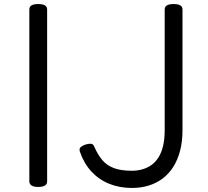

<svg xmlns="http://www.w3.org/2000/svg" viewBox="-20 -910 1028 949"><path d="M169 14Q147 14 136 7Q125 0 125 -14V-863Q125 -877 136 -883.5Q147 -890 169 -890Q191 -890 202 -883.5Q213 -877 213 -863V-14Q213 0 202 7Q191 14 169 14ZM632 19Q571 19 520 -1.5Q469 -22 432 -62Q395 -102 375 -160Q370 -175 378.5 -182.5Q387 -190 401 -195Q416 -200 428.5 -199.5Q441 -199 446 -185Q463 -146 485 -119.5Q507 -93 542 -79.5Q577 -66 632 -66Q659 -66 683.5 -73Q708 -80 728 -94Q748 -108 763 -131.5Q778 -155 786 -188.5Q794 -222 794 -267V-863Q794 -877 805 -883.5Q816 -890 838 -890Q860 -890 871 -883.5Q882 -877 882 -863V-267Q882 -210 870 -164.5Q858 -119 836 -84.5Q814 -50 783 -27Q752 -4 714 7.5Q676 19 632 19Z"/></svg>

Font: Playwrite GB J
Style: Regular
Weight: 400
Designer: Veronika Burian, José Scaglione
Foundry: TypeTogether
Version: Version 1.002